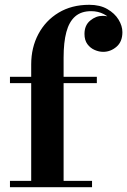

<svg xmlns="http://www.w3.org/2000/svg" viewBox="-20 -780 530 800"><path d="M110 0V-511.5Q110 -582 140 -638.2Q170 -694.5 224.2 -727.2Q278.5 -760 352 -760Q396.5 -760 427.2 -742.2Q458 -724.5 474 -698.2Q490 -672 490 -646Q490 -606 465.2 -585Q440.5 -564 410 -564Q392.5 -564 374.5 -571.8Q356.5 -579.5 344.2 -596Q332 -612.5 332 -638.5Q332 -674.5 355.8 -694.2Q379.5 -714 407.5 -714Q427.5 -714 446.2 -706Q465 -698 477 -682.8Q489 -667.5 489 -646H463Q463 -669.5 449.5 -689.2Q436 -709 412.5 -721.2Q389 -733.5 359.5 -733.5Q318.5 -733.5 293.2 -711.5Q268 -689.5 256.5 -646.5Q245 -603.5 245 -540V0ZM21.5 0V-26.5H363.5V0ZM21.5 -433.5V-460H383.5V-433.5Z"/></svg>

Font: Bodoni Moda SC 9pt
Style: Bold
Weight: 700
Designer: Owen Earl
Foundry: indestructible type
Version: Version 2.005